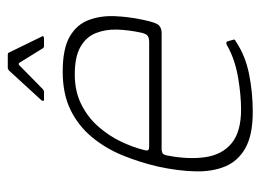

<svg xmlns="http://www.w3.org/2000/svg" viewBox="-108 -556 669 493"><g transform="rotate(-90 226.5 -309.5)"><path d="M45 -237Q56 -285 74 -329Q92 -373 121 -408Q150 -443 191 -463Q232 -483 289 -483Q348 -483 379 -465Q410 -447 421.5 -416.5Q433 -386 431.5 -349.5Q430 -313 422 -276Q415 -242 407.5 -235.5Q400 -229 389 -229H88Q87 -229 81.5 -227.5Q76 -226 74 -216Q63 -160 69.5 -116.5Q76 -73 105.5 -49Q135 -25 192 -25Q228 -25 273 -32.5Q318 -40 353 -59Q355 -61 360.5 -62.5Q366 -64 367 -59L371 -45Q372 -43 371 -41.5Q370 -40 366 -38Q330 -14 283 -4.5Q236 5 186 5Q127 5 93.5 -13.5Q60 -32 46 -65Q32 -98 33 -142Q34 -186 45 -237ZM389 -281Q396 -313 397 -343Q398 -373 388 -398Q378 -423 352.5 -437.5Q327 -452 282 -452Q238 -452 204.5 -435Q171 -418 147.5 -391Q124 -364 109.5 -333.5Q95 -303 88 -275Q86 -268 87 -264.5Q88 -261 97 -261Q164 -261 230.5 -261Q297 -261 364 -261Q375 -261 380.5 -264.5Q386 -268 389 -281ZM217 -531Q214 -531 214 -533Q214 -535 215 -537L292 -621Q295 -624 299 -624H333Q337 -624 338 -621L379 -537Q381 -535 379.5 -533Q378 -531 375 -531H354Q351 -531 349 -534L312 -594Q309 -598 305 -594L244 -534Q241 -531 237 -531Z"/></g></svg>

Font: Glory Thin
Style: Italic
Weight: 100
Italic angle: -12°
Designer: Robert Leuschke
Foundry: Robert Leuschke
Version: Version 1.011